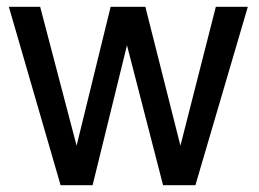

<svg xmlns="http://www.w3.org/2000/svg" viewBox="-20 -544 762 564"><path d="M554 0H459L353 -411L252 0H158L6 -524H98L205 -116L305 -524H407L510 -116L614 -524H708Z"/></svg>

Font: Ekushey Bangla
Style: Regular
Weight: 400
Designer: Al Mamun Sumon
Foundry: Al Mamun Sumon
Version: Version 1.0